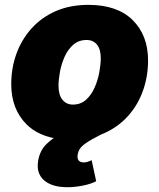

<svg xmlns="http://www.w3.org/2000/svg" viewBox="-20 -573 665 801"><path d="M276.4 9.8Q155.8 9.8 91.3 -53.7Q26.9 -117.2 26.9 -222.2Q26.9 -288.6 48.3 -348.1Q69.8 -407.7 111.1 -453.9Q152.3 -500 212.2 -526.4Q272 -552.7 349.1 -552.7Q469.2 -552.7 533.4 -489.3Q597.7 -425.8 597.7 -320.8Q597.7 -254.9 576.7 -195.3Q555.7 -135.7 514.6 -89.6Q473.6 -43.5 413.8 -16.8Q354 9.8 276.4 9.8ZM284.2 -136.7Q316.9 -136.7 339.4 -157.2Q361.8 -177.7 375.2 -208.7Q388.7 -239.7 394.5 -272.7Q400.4 -305.7 400.4 -330.1Q400.4 -367.7 384.5 -387Q368.7 -406.2 341.3 -406.2Q308.1 -406.2 285.4 -386.2Q262.7 -366.2 249.3 -335.7Q235.8 -305.2 230 -272.7Q224.1 -240.2 224.1 -215.3Q224.1 -177.2 240.5 -157Q256.8 -136.7 284.2 -136.7ZM261.2 208Q196.3 208 163.3 178.7Q130.4 149.4 139.2 97.7Q146 55.7 173.3 28.6Q200.7 1.5 239.7 -18.6Q278.8 -38.6 322.3 -58.1Q365.7 -77.6 406 -103.8Q446.3 -129.9 475.6 -169.9Q504.9 -210 515.1 -271.5H594.7Q583.5 -203.6 559.1 -157.7Q534.7 -111.8 502.9 -82Q471.2 -52.2 438.2 -32.7Q405.3 -13.2 376.2 1.7Q347.2 16.6 327.6 32.2Q308.1 47.9 304.2 70.8Q298.8 104.5 329.6 104.5Q344.2 104.5 362.3 95.2L381.3 183.1Q358.9 194.8 325.2 201.4Q291.5 208 261.2 208Z"/></svg>

Font: Inter Black
Style: Italic
Weight: 900
Italic angle: -9.39999°
Designer: Rasmus Andersson
Foundry: rsms
Version: Version 4.000;git-a52131595